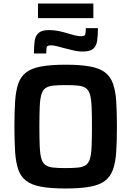

<svg xmlns="http://www.w3.org/2000/svg" viewBox="-20 -1064 747 1092"><path d="M353 8Q269 8 214.5 -2Q160 -12 129 -35.5Q98 -59 84 -99.5Q70 -140 66 -200Q62 -260 62 -344Q62 -428 66 -488Q70 -548 84 -588.5Q98 -629 129 -652.5Q160 -676 214.5 -686Q269 -696 353 -696Q437 -696 491.5 -686Q546 -676 577 -652.5Q608 -629 622.5 -588.5Q637 -548 641 -488Q645 -428 645 -344Q645 -260 641 -200Q637 -140 622.5 -99.5Q608 -59 577 -35.5Q546 -12 491.5 -2Q437 8 353 8ZM353 -108Q397 -108 424.5 -111Q452 -114 468 -125Q484 -136 491.5 -161Q499 -186 501 -230Q503 -274 503 -344Q503 -414 501 -458Q499 -502 491.5 -527Q484 -552 468 -563Q452 -574 424.5 -577Q397 -580 353 -580Q310 -580 282.5 -577Q255 -574 239 -563Q223 -552 215.5 -527Q208 -502 206 -458Q204 -414 204 -344Q204 -274 206 -230Q208 -186 215.5 -161Q223 -136 239 -125Q255 -114 282.5 -111Q310 -108 353 -108ZM173 -760Q173 -804 177.5 -833Q182 -862 200.5 -877.5Q219 -893 260 -893Q288 -893 316 -887Q344 -881 369 -873Q389 -867 407 -862.5Q425 -858 441 -858Q461 -858 464.5 -867.5Q468 -877 468 -904H537Q537 -862 532.5 -832Q528 -802 510 -786.5Q492 -771 451 -771Q421 -771 394.5 -778Q368 -785 342 -791Q322 -797 303 -801.5Q284 -806 270 -806Q249 -806 246 -796.5Q243 -787 243 -760ZM196 -961V-1044H511V-961Z"/></svg>

Font: Saira Thin SemiBold
Style: Regular
Weight: 600
Version: Version 1.101